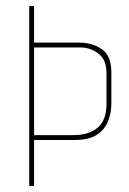

<svg xmlns="http://www.w3.org/2000/svg" viewBox="-20 -611 423 631"><path d="M76 0V-591H92V-471H240Q283 -471 314.5 -449.5Q346 -428 346 -374V-270Q346 -241 335.5 -213.5Q325 -186 299 -168.5Q273 -151 226 -151H92V0ZM92 -167H222Q271 -167 300.5 -191Q330 -215 330 -270V-371Q330 -414 304 -434.5Q278 -455 244 -455H92Z"/></svg>

Font: Alumni Sans Pinstripe
Style: Regular
Weight: 400
Designer: Robert E. Leuschke
Foundry: Robert E. Leuschke
Version: Version 1.010; ttfautohint (v1.8.4.7-5d5b)